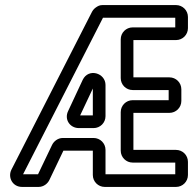

<svg xmlns="http://www.w3.org/2000/svg" viewBox="-20 -712 767 757"><path d="M456 -557V-404C456 -378 477 -357 503 -357H645V-317H503C477 -317 456 -296 456 -270V-118C456 -92 477 -71 503 -71H671V-25H396V-121C396 -147 375 -168 349 -168H228C208 -168 192 -155 185 -140L130 -25H71L386 -642H671V-604H503C477 -604 456 -583 456 -557ZM393 25H674C700 25 721 4 721 -22V-74C721 -100 700 -121 674 -121H506V-267H648C674 -267 695 -288 695 -314V-360C695 -386 674 -407 648 -407H506V-554H674C700 -554 721 -575 721 -601V-645C721 -671 700 -692 674 -692H384C373 -692 366 -688 360 -684C354 -680 348 -675 343 -666L25 -43C10 -13 29 25 67 25H132C152 25 168 12 175 -3L230 -118H346V-22C346 4 367 25 393 25ZM396 -254V-377C396 -424 329 -445 306 -397L249 -275C232 -241 256 -207 291 -207H349C375 -207 396 -228 396 -254ZM296 -257 346 -363V-257Z"/></svg>

Font: DIN Rundschrift
Style: MittelKont
Weight: 400
Version: Version 1.027